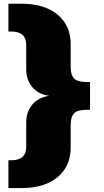

<svg xmlns="http://www.w3.org/2000/svg" viewBox="-20 -797 548 1012"><path d="M24.4 194.3V47.9H39.1Q118.2 47.9 118.2 -23.4V-153.3Q118.2 -205.6 149.2 -244.4Q180.2 -283.2 239.3 -292Q180.2 -300.3 149.2 -339.1Q118.2 -377.9 118.2 -429.7V-559.6Q118.2 -630.9 39.1 -630.9H24.4V-777.3H93.8Q214.8 -777.3 283.7 -719.7Q352.5 -662.1 352.5 -564.5V-444.3Q352.5 -400.9 371.3 -382.8Q390.1 -364.7 435.1 -364.7H454.6V-218.3H435.1Q390.1 -218.3 371.3 -200.2Q352.5 -182.1 352.5 -138.7V-18.6Q352.5 78.6 283.7 136.5Q214.8 194.3 93.8 194.3Z"/></svg>

Font: Bevan
Style: Regular
Weight: 400
Designer: Vernon Adams
Foundry: Vernon Adams
Version: Version 2.100; ttfautohint (v1.8.3)